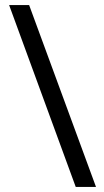

<svg xmlns="http://www.w3.org/2000/svg" viewBox="-20 -736 411 758"><path d="M95 -716H16L279 2H359Z"/></svg>

Font: Noto Sans Gujarati UI Condensed
Style: Regular
Weight: 400
Width: 3
Designer: Jelle Bosma - Monotype Design Team, Universal Thirst
Foundry: Monotype Imaging Inc.
Version: Version 2.106